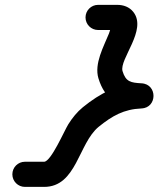

<svg xmlns="http://www.w3.org/2000/svg" viewBox="-20 -611 636 771"><path d="M373.9 -490.5C399.5 -490.5 425.2 -490.5 450.9 -490.5C451.4 -490.5 443.1 -493.9 441 -495.7C437 -498.9 434.6 -502.1 432.3 -506.6C431 -509.2 431.2 -517.7 430 -515.1C424.8 -504.4 422.3 -488 417.5 -476.3C395.9 -423 358 -355.8 375.1 -296.9C375.1 -296.9 375.2 -296.8 375.2 -296.6C375.3 -296.5 375.3 -296.4 375.3 -296.4C401.2 -210.7 457.6 -180.6 543.1 -175.6C575 -173.7 591.2 -199.6 591.4 -225.6C591.6 -251.7 575.8 -277.8 543.9 -276.5C451.3 -272.6 383.8 -237.9 312.6 -180.3C312.6 -180.3 312.5 -180.2 312.5 -180.2C312.5 -180.1 312.4 -180.1 312.4 -180.1C289.3 -161.2 270.6 -137.7 254.7 -112.6C238.5 -87 184.9 38.5 157.1 38.5C131.5 38.5 105.8 38.5 80.1 38.5C52.2 38.5 29.6 61.1 29.6 89C29.6 116.8 52.2 139.5 80.1 139.5C105.8 139.5 131.5 139.5 157.1 139.5C287.9 139.5 294.5 -35 376.3 -101.9C376.3 -101.9 376.3 -101.9 376.2 -101.8C376.2 -101.8 376.1 -101.7 376.1 -101.7C430.4 -145.7 477.5 -172.6 548.1 -175.5C580.1 -176.9 596.2 -201.2 596.4 -225.6C596.6 -250 580.9 -274.5 548.9 -276.4C505.2 -279 485.2 -281.9 472 -325.6C472 -325.6 472 -325.5 472 -325.4C472.1 -325.2 472.1 -325.1 472.1 -325.1C458 -373.6 572.6 -490.8 515.3 -563.1C499.5 -583.1 475.7 -591.5 450.9 -591.5C425.2 -591.5 399.5 -591.5 373.9 -591.5C346 -591.5 323.4 -568.8 323.4 -541C323.4 -513.1 346 -490.5 373.9 -490.5Z"/></svg>

Font: FRB American Cursive Guidelines Ultra
Style: Bold Italic
Weight: 1000
Italic angle: -25°
Version: Version 2.0;Modular Font Editor K font №1